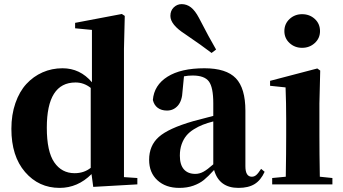

<svg xmlns="http://www.w3.org/2000/svg" viewBox="-20 -894 1661 931"><path d="M581.1 -35.2 646 -30.8V0L432.1 12.2L423.8 -49.8Q356.9 17.1 269 17.1Q168 17.1 101.6 -59.8Q35.2 -136.7 35.2 -269Q35.2 -337.9 54.7 -394Q74.2 -450.2 107.9 -486.8Q141.6 -523.4 186.5 -543.2Q231.4 -563 283.2 -563Q368.2 -563 425.8 -495.1V-749L344.2 -756.8V-783.2L570.8 -826.2L585 -816.9L581.1 -657.2ZM419.9 -80.1V-467.8Q386.7 -494.1 346.2 -494.1Q207 -494.1 207 -274.9Q207 -159.2 243.2 -106.7Q279.3 -54.2 341.8 -54.2Q387.2 -54.2 419.9 -80.1Z M1027.8 -653.8 1005.9 -637.2Q962.4 -670.9 877 -729Q806.2 -774.4 806.2 -816.9Q806.2 -842.3 822.5 -858.2Q838.9 -874 860.8 -874Q885.7 -874 906 -858.2Q926.3 -842.3 944.8 -807.1Q995.1 -709.5 1027.8 -653.8ZM1246.1 -75.2 1263.2 -61Q1244.6 -20 1214.6 -1.5Q1184.6 17.1 1136.2 17.1Q1042.5 17.1 1018.1 -69.8Q989.7 -38.6 968.8 -21.5Q947.8 -4.4 917.7 6.3Q887.7 17.1 849.1 17.1Q783.7 17.1 743.4 -19.8Q703.1 -56.6 703.1 -119.1Q703.1 -188 749.8 -229.7Q796.4 -271.5 916 -306.2Q960 -318.4 1014.2 -332V-393.1Q1014.2 -470.7 992.7 -499.3Q971.2 -527.8 914.1 -527.8Q892.1 -527.8 872.1 -523.9L865.2 -453.1Q863.3 -405.3 842.3 -381.6Q821.3 -357.9 790 -357.9Q762.7 -357.9 744.9 -371.1Q727.1 -384.3 721.2 -409.2Q727.1 -481 792 -522Q856.9 -563 971.2 -563Q1077.1 -563 1123.5 -514.6Q1169.9 -466.3 1169.9 -356.9V-87.9Q1169.9 -37.1 1201.2 -37.1Q1212.9 -37.1 1222.4 -45.2Q1231.9 -53.2 1246.1 -75.2ZM1014.2 -97.2V-305.2Q985.8 -297.9 963.9 -289.3Q941.9 -280.8 919.9 -267.1Q897.9 -253.4 883.8 -236.3Q869.6 -219.2 860.8 -194.6Q852.1 -169.9 852.1 -139.2Q852.1 -95.2 871.6 -73Q891.1 -50.8 927.2 -50.8Q947.3 -50.8 966.6 -61.3Q985.8 -71.8 1014.2 -97.2Z M1444.8 -662.1Q1409.2 -662.1 1384 -685.3Q1358.9 -708.5 1358.9 -743.2Q1358.9 -778.3 1384 -801.8Q1409.2 -825.2 1444.8 -825.2Q1481.4 -825.2 1506.6 -802Q1531.7 -778.8 1531.7 -743.2Q1531.7 -708.5 1506.3 -685.3Q1481 -662.1 1444.8 -662.1ZM1530.8 -37.1 1591.8 -30.8V0H1299.8V-30.8L1365.7 -37.1Q1367.7 -155.3 1367.7 -237.8V-317.9Q1367.7 -394 1364.7 -470.2L1289.6 -478V-502L1518.6 -562L1532.7 -551.8L1528.8 -392.1V-237.8Q1528.8 -153.3 1530.8 -37.1Z"/></svg>

Font: Noto Serif JP Black
Style: Regular
Weight: 900
Designer: Ryoko NISHIZUKA  (kana & ideographs); Frank Grießhammer (Latin, Greek & Cyrillic); Wenlong ZHANG  (bopomofo); Sandoll Co
Foundry: Adobe Systems Incorporated
Version: Version 1.001;PS 1.001;hotconv 16.6.54;makeotf.lib2.5.65590